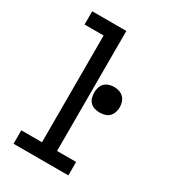

<svg xmlns="http://www.w3.org/2000/svg" viewBox="-181 -826 812 916"><g transform="rotate(30 225.0 -367.5)"><path d="M43 0V-74H157V-662H52V-735H240V-74H345V0ZM324 -334Q310 -334 296 -338Q282 -342 272 -352Q262 -362 258 -376Q254 -390 254 -404Q254 -418 258 -432Q262 -446 272 -456Q282 -466 296 -470.5Q310 -475 324 -475Q338 -475 352 -470.5Q366 -466 376 -456Q386 -446 390.5 -432Q395 -418 395 -404Q395 -390 390.5 -376Q386 -362 376 -352Q366 -342 352 -338Q338 -334 324 -334Z"/></g></svg>

Font: Zed Sans Extended
Style: Regular
Weight: 400
Width: 7
Designer: Belleve Invis
Foundry: Belleve Invis
Version: Version 1.0.0; ttfautohint (v1.8.4)